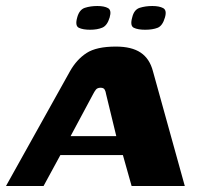

<svg xmlns="http://www.w3.org/2000/svg" viewBox="-47 -619 672 639"><path d="M436 -520Q412 -520 398.5 -526.5Q385 -533 393 -561Q399 -587 418 -593Q437 -599 460 -599Q483 -599 496 -592Q509 -585 502 -561Q494 -533 477.5 -526.5Q461 -520 436 -520ZM253 -520Q229 -520 215.5 -526.5Q202 -533 210 -561Q217 -587 235.5 -593Q254 -599 277 -599Q300 -599 312.5 -592Q325 -585 318 -561Q310 -534 293.5 -527Q277 -520 253 -520ZM-27 0 186 -382Q208 -421 241 -442.5Q274 -464 339 -464Q391 -464 421 -444Q451 -424 462 -382L568 0H391L362 -103H154L98 0ZM188 -166H340L306 -306Q305 -314 301.5 -320.5Q298 -327 288 -327Q277 -327 272 -320.5Q267 -314 263 -306Z"/></svg>

Font: Genos
Style: Bold Italic
Weight: 700
Italic angle: -8°
Version: Version 1.010